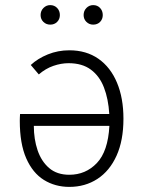

<svg xmlns="http://www.w3.org/2000/svg" viewBox="-20 -720 566 752"><path d="M251.5 12Q196 12 152 -15.2Q108 -42.5 82.8 -99.8Q57.5 -157 57.5 -247Q57.5 -253 57.8 -259.8Q58 -266.5 58.5 -273.5H408Q404.5 -332.5 387.2 -377.2Q370 -422 336 -447.2Q302 -472.5 248.5 -472.5Q219.5 -472.5 189 -462Q158.5 -451.5 132 -428.5L100.5 -465.5Q128 -491 167.5 -507Q207 -523 251.5 -523Q318 -523 365.5 -489.8Q413 -456.5 438.2 -396.2Q463.5 -336 463.5 -255Q463.5 -170 436.5 -110.2Q409.5 -50.5 361.5 -19.2Q313.5 12 251.5 12ZM251.5 -35.5Q315.5 -35.5 359.2 -81.2Q403 -127 408.5 -227H112.5Q112.5 -175 127.2 -131.5Q142 -88 172.5 -61.8Q203 -35.5 251.5 -35.5ZM345 -623.5Q329.5 -623.5 318.5 -634.2Q307.5 -645 307.5 -661Q307.5 -677.5 318.5 -688.8Q329.5 -700 345 -700Q361.5 -700 372 -688.8Q382.5 -677.5 382.5 -661Q382.5 -645 372 -634.2Q361.5 -623.5 345 -623.5ZM177 -623.5Q161 -623.5 150 -634.2Q139 -645 139 -661Q139 -677.5 150.2 -688.8Q161.5 -700 176.5 -700Q193 -700 203.8 -688.8Q214.5 -677.5 214.5 -661Q214.5 -645 203.8 -634.2Q193 -623.5 177 -623.5Z"/></svg>

Font: Overpass ExtraLight
Style: Regular
Weight: 250
Designer: Delve Withrington, Dave Bailey, Thomas Jockin
Foundry: Delve Fonts LLC
Version: Version 4.000